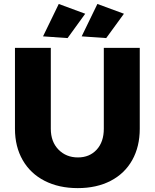

<svg xmlns="http://www.w3.org/2000/svg" viewBox="-20 -945 789 978"><path d="M56.2 0ZM377 -143.1Q436 -143.1 472.4 -182.6Q508.8 -222.2 508.8 -289.1V-701.2H691.9V-289.1Q691.9 -198.2 653.6 -129.6Q615.2 -61 543.7 -23.9Q472.2 13.2 376 13.2Q279.8 13.2 207.3 -23.9Q134.8 -61 95.5 -129.6Q56.2 -198.2 56.2 -289.1V-701.2H238.8V-289.1Q238.8 -223.1 277.8 -183.1Q316.9 -143.1 377 -143.1ZM279.3 -924.8 414.1 -875 324.2 -751 199.2 -759.8ZM476.1 -924.8 611.3 -875 521 -751 396 -759.8Z"/></svg>

Font: Argentum Sans
Style: Bold
Weight: 700
Designer: Julieta Ulanovsky (Modified by Cristiano Sobral)
Foundry: Julieta Ulanovsky
Version: Version 1.000; ttfautohint (v1.5.65-e2d9)